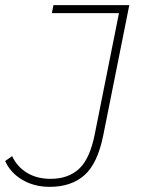

<svg xmlns="http://www.w3.org/2000/svg" viewBox="-27 -720 557 744"><path d="M166 4Q105 4 59 -23.5Q13 -51 -7 -96L20 -115Q39 -74 77.5 -50.5Q116 -27 169 -27Q237 -27 279 -65.5Q321 -104 340 -199L434 -669H174L180 -700H474L373 -195Q351 -86 300 -41Q249 4 166 4Z"/></svg>

Font: Montserrat ExtraLight
Style: Italic
Weight: 200
Italic angle: -11.3°
Designer: Julieta Ulanovsky
Foundry: Julieta Ulanovsky
Version: Version 9.000; ttfautohint (v1.8.4.7-5d5b)